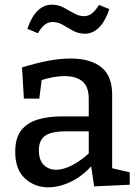

<svg xmlns="http://www.w3.org/2000/svg" viewBox="-20 -790 592 820"><path d="M459 -54 444 -75 534 -54V-1L382 6L368 -90L376 -87Q333 -38 283 -14Q233 10 186 10Q128 10 86.5 -28Q45 -66 45 -142Q45 -200 70 -232.5Q95 -265 140 -279Q185 -293 246 -293H368L359 -282V-368Q359 -420 332 -442.5Q305 -465 257 -465Q232 -465 204.5 -460Q177 -455 145 -444L159 -458L148 -369H82L74 -502Q135 -521 186.5 -530.5Q238 -540 282 -540Q366 -540 412.5 -503Q459 -466 459 -386ZM146 -149Q146 -106 167 -85.5Q188 -65 220 -65Q252 -65 290.5 -85.5Q329 -106 365 -140L359 -115V-239L368 -229H262Q196 -229 171 -209Q146 -189 146 -149ZM343 -646Q315 -646 292.5 -658.5Q270 -671 249 -683.5Q228 -696 205 -696Q186 -696 171 -684.5Q156 -673 142 -648L97 -667Q115 -720 141.5 -745Q168 -770 201 -770Q228 -770 251 -758Q274 -746 295.5 -733.5Q317 -721 339 -721Q358 -721 373 -733Q388 -745 403 -769L447 -751Q429 -698 402.5 -672Q376 -646 343 -646Z"/></svg>

Font: Bitter Thin Medium
Style: Regular
Weight: 500
Version: Version 3.021